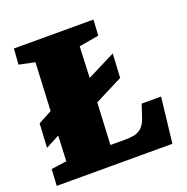

<svg xmlns="http://www.w3.org/2000/svg" viewBox="-126 -821 915 939"><g transform="rotate(-20 331.5 -351.5)"><path d="M12 0 17 -86 97 -97 103 -229 31 -191 38 -316 109 -354 121 -604 39 -621 45 -703H459L454 -621L351 -603L344 -441L491 -515L484 -390L338 -316L327 -98H405Q428 -98 450 -102Q472 -106 490 -122Q508 -138 519 -173L540 -236H641L614 0Z"/></g></svg>

Font: Literata 18pt Black
Style: Italic
Weight: 900
Italic angle: -2°
Designer: Latin by Veronika Burian and Jose Scaglione. Greek by Irene Vlachou. Cyrillic by Vera Evstafieva
Foundry: TypeTogether
Version: Version 3.103;gftools[0.9.29]